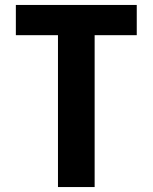

<svg xmlns="http://www.w3.org/2000/svg" viewBox="-20 -755 616 775"><path d="M214 0H362V-613H532V-735H44V-613H214Z"/></svg>

Font: Iosevka Sparkle Heavy
Style: Regular
Weight: 900
Designer: Belleve Invis
Foundry: Belleve Invis
Version: Version 4.5.0; ttfautohint (v1.8.3)